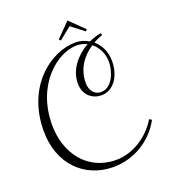

<svg xmlns="http://www.w3.org/2000/svg" viewBox="-161 -953 997 1136"><g transform="rotate(-20 338.0 -385.0)"><path d="M557 -701C532 -697 506 -689 480 -677C455 -692 426 -701 397 -701C237 -701 41 -550 41 -271C41 -65 175 69 358 69C486 69 604 -1 666 -116L651 -125C595 -32 494 35 387 35C204 35 100 -114 100 -288C100 -546 278 -682 397 -682C420 -682 442 -676 461 -667C389 -626 327 -555 327 -468C327 -390 383 -354 436 -354C509 -354 563 -425 563 -524C563 -584 538 -631 502 -662C520 -672 540 -681 560 -688ZM544 -525C544 -464 510 -373 440 -373C398 -373 372 -407 372 -454C372 -543 421 -609 485 -651C521 -623 544 -578 544 -525ZM487 -751 397 -839 310 -751 320 -741 397 -803 477 -741Z"/></g></svg>

Font: Clicker Script
Style: Regular
Weight: 400
Designer: Astigmatic (AOETI)
Foundry: Astigmatic (AOETI)
Version: Version 1.000